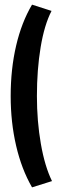

<svg xmlns="http://www.w3.org/2000/svg" viewBox="-20 -727 260 827"><path d="M139 -313Q139 -205 156 -107.5Q173 -10 204 53L118 80Q73 2 49.5 -99Q26 -200 26 -313Q26 -430 49.5 -530.5Q73 -631 118 -707L202 -680Q171 -620 155 -523.5Q139 -427 139 -313Z"/></svg>

Font: Blinker
Style: Bold
Weight: 700
Designer: Juergen Huber
Foundry: supertype
Version: Version 1.015;PS 1.15;hotconv 1.0.88;makeotf.lib2.5.647800; 